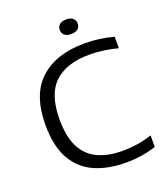

<svg xmlns="http://www.w3.org/2000/svg" viewBox="-165 -1033 994 1154"><g transform="rotate(-20 332.0 -456.0)"><path d="M441 9.5Q326.5 9.5 241.2 -28.5Q156 -66.5 109 -149.5Q62 -232.5 62 -368.5Q62 -562.5 165 -656Q268 -749.5 449 -749.5Q500.5 -749.5 545 -743.2Q589.5 -737 634.5 -725V-651.5Q591.5 -663 546 -669.5Q500.5 -676 453 -676Q308.5 -676 230.8 -604.2Q153 -532.5 153 -370.5Q153 -258 188.5 -190.8Q224 -123.5 289.5 -93.8Q355 -64 445.5 -64Q494 -64 539 -70.8Q584 -77.5 634.5 -94V-20.5Q546.5 9.5 441 9.5ZM395.5 -829.5Q367 -829.5 352.5 -842.2Q338 -855 338 -875.5Q338 -896.5 352.5 -909.5Q367 -922.5 395.5 -922.5Q424 -922.5 438.5 -909.5Q453 -896.5 453 -875.5Q453 -855 438.5 -842.2Q424 -829.5 395.5 -829.5Z"/></g></svg>

Font: Encode Sans Expanded Expanded
Style: Regular
Weight: 400
Width: 7
Designer: Multiple Designers
Foundry: Impallari Type
Version: Version 3.000; ttfautohint (v1.8.3) -l 8 -r 50 -G 200 -x 14 